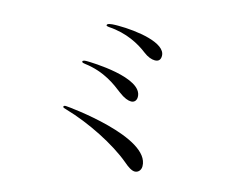

<svg xmlns="http://www.w3.org/2000/svg" viewBox="-98 -854 1196 984"><g transform="rotate(15 500.0 -362.0)"><path d="M641 -589C663 -589 671 -602 671 -620C671 -690 513 -712 415 -712C397 -712 367 -712 358 -704C356 -702 355 -698 358 -696C361 -694 366 -694 372 -693C465 -687 535 -649 580 -614C603 -596 625 -589 641 -589ZM578 -354C595 -354 606 -366 606 -385C606 -489 328 -495 307 -495C296 -495 284 -494 284 -487C284 -481 294 -480 301 -479C407 -466 472 -414 511 -384C541 -361 563 -354 578 -354ZM689 -12C706 -12 721 -26 721 -48C721 -203 276 -245 262 -245C254 -245 250 -243 250 -239C250 -233 256 -232 270 -228C395 -192 543 -118 630 -45C653 -25 673 -12 689 -12Z"/></g></svg>

Font: Shippori Mincho OTF
Style: Regular
Weight: 400
Designer: FONTDASU
Foundry: FONTDASU / Google Inc. / but / Adobe
Version: Version 3.300;hotconv 1.0.109;makeotfexe 2.5.65596